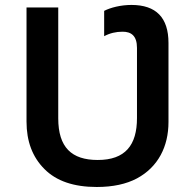

<svg xmlns="http://www.w3.org/2000/svg" viewBox="-20 -744 787 774"><path d="M370.1 9.8C435.1 9.8 489.3 -2 532.2 -24.9C617.7 -70.8 659.2 -153.8 659.2 -252V-570.8C659.2 -672.9 609.4 -724.1 509.8 -724.1C467.3 -724.1 425.3 -713.4 399.9 -700.2V-598.1C422.9 -610.4 447.3 -616.2 474.1 -616.2C508.8 -616.2 532.2 -600.1 532.2 -550.8V-268.1C532.2 -158.7 484.9 -99.1 374 -99.1C268.6 -99.1 214.8 -149.9 214.8 -267.1V-713.9H86.9V-253.9C86.9 -174.3 110.8 -110.8 159.2 -62.5C207 -14.2 277.3 9.8 370.1 9.8Z"/></svg>

Font: Noto Reveo Sans
Style: Regular
Weight: 600
Designer: Monotype Design Team
Foundry: Monotype Imaging Inc.
Version: Version 2.007